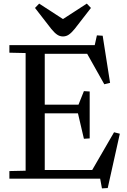

<svg xmlns="http://www.w3.org/2000/svg" viewBox="-20 -990 706 1064"><path d="M32 -42 122 -44V-696L32 -698V-740H505L517 -794L549 -792L590 -531L558 -523L463 -692H228V-410H415L445 -485L477 -483V-223L445 -221L412 -362H228V-48H491L612 -257L644 -249L577 52L545 54L535 0H32ZM329 -788Q311 -788 296 -798.5Q281 -809 264 -830L174 -946L197 -970L328 -885H330L461 -970L484 -946L394 -830Q377 -809 362 -798.5Q347 -788 329 -788Z"/></svg>

Font: Minipax
Style: Regular
Weight: 400
Designer: Raphaël Ronot, Igor Stepanchenko (Cyrillic)
Foundry: steppetype
Version: Version 1.002